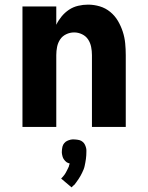

<svg xmlns="http://www.w3.org/2000/svg" viewBox="-20 -548 640 829"><path d="M77 0V-520H223V-441Q232 -460 246 -477Q260 -494 278 -506Q296 -518 317.5 -523Q339 -528 360 -528Q386 -528 411 -520.5Q436 -513 456 -496.5Q476 -480 489 -458Q502 -436 510 -411.5Q518 -387 520.5 -361.5Q523 -336 523 -310V0H377V-310Q377 -328 373.5 -345.5Q370 -363 360.5 -377.5Q351 -392 334.5 -400Q318 -408 300 -408Q282 -408 265.5 -400Q249 -392 239.5 -377.5Q230 -363 226.5 -345.5Q223 -328 223 -310V0ZM289 261 244 223Q248 219 251.5 215Q255 211 258 207Q261 203 263.5 198.5Q266 194 268.5 189Q271 184 274 178Q277 172 278 169V167L281 158Q277 157 273.5 155.5Q270 154 267 152Q264 150 261.5 147Q259 144 256.5 141Q254 138 252.5 134.5Q251 131 250 127.5Q249 124 248 119Q247 114 247 112V107Q247 103 247.5 99Q248 95 248.5 91.5Q249 88 250 84Q251 80 253 76.5Q255 73 257.5 70Q260 67 263 64.5Q266 62 269.5 60.5Q273 59 276.5 57.5Q280 56 285 55Q290 54 292 54H300Q304 54 308 54.5Q312 55 315.5 55.5Q319 56 323 57Q327 58 330.5 60Q334 62 337 64.5Q340 67 342.5 70Q345 73 346.5 76.5Q348 80 349.5 83.5Q351 87 352 92Q353 97 353 99V107Q353 115 352.5 122.5Q352 130 351 138Q350 146 348.5 153.5Q347 161 345.5 168.5Q344 176 341 183.5Q338 191 334.5 198Q331 205 327.5 211.5Q324 218 319.5 224.5Q315 231 309 239.5Q303 248 301 250L297 253Z"/></svg>

Font: Iosevka Aile Heavy
Style: Regular
Weight: 900
Designer: Belleve Invis
Foundry: Belleve Invis
Version: Version 31.1.0; ttfautohint (v1.8.4)